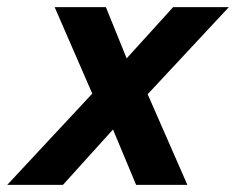

<svg xmlns="http://www.w3.org/2000/svg" viewBox="-67 -520 663 540"><path d="M-46.7 0 192.5 -256.7 86.7 -500H230.8L289.2 -355.8L420 -500H576.7L348.3 -255L460 0H315.8L250.8 -155.8L110 0Z"/></svg>

Font: Funnel Sans Light
Style: Bold Italic
Weight: 700
Italic angle: -14.036°
Version: Version 1.000